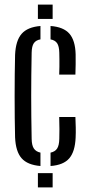

<svg xmlns="http://www.w3.org/2000/svg" viewBox="-20 -820 389 840"><path d="M157 -93.7Q100 -98.4 74.4 -127.8Q48.7 -157.1 46 -218.7Q45 -257.6 44.5 -303.8Q44 -349.9 44 -398.6Q44 -447.2 44.5 -493.9Q45 -540.5 46 -580.1Q48.7 -642.4 74.6 -672Q100.5 -701.7 157 -706.3V-647.8Q137 -644.2 128 -631Q119 -617.8 118.5 -589.6Q117.5 -537.4 117 -491.2Q116.5 -445 116.5 -400.6Q116.5 -356.1 117 -310.2Q117.5 -264.3 118.5 -212.3Q119 -183.8 128.2 -170.2Q137.4 -156.5 157 -152.3ZM145.8 0V-62.6H210.3V0ZM201.1 -93.7V-152.2Q220.9 -156.4 229.9 -170.1Q238.8 -183.7 239.4 -212.3Q240 -231 240 -254.9Q240 -278.8 239 -308H309.9Q310.9 -286.7 311.4 -262.5Q311.9 -238.4 310.9 -218.7Q308.5 -157 283.1 -127.4Q257.8 -97.8 201.1 -93.7ZM239 -493.6Q239.9 -509.8 239.9 -527.4Q240 -545.1 239.9 -561.4Q239.9 -577.8 239.4 -589.6Q238.8 -617.7 229.9 -630.9Q220.9 -644.1 201.1 -647.7V-706.3Q257.9 -702.1 283.6 -672.7Q309.3 -643.3 310.9 -582.5Q311.1 -563.2 311 -539.1Q310.9 -515 309.9 -493.6ZM145.8 -737.2V-800H210.3V-737.2Z"/></svg>

Font: Big Shoulders Stencil Display SC Thin
Style: Regular
Weight: 100
Designer: Patric King
Foundry: XO Type Co
Version: Version 2.001